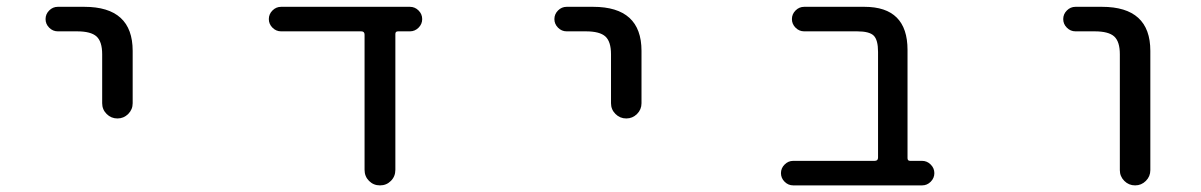

<svg xmlns="http://www.w3.org/2000/svg" viewBox="-20 -567 3540 566"><path d="M150.4 -474.6Q135.7 -474.6 125 -485.4Q114.3 -496.1 114.3 -510.7Q114.3 -525.4 125 -536.1Q135.7 -546.9 150.4 -546.9H228.5Q371.1 -546.9 371.1 -417V-262.7Q371.1 -244.1 357.9 -231Q344.7 -217.8 326.2 -217.8Q307.6 -217.8 294.4 -231Q281.2 -244.1 281.2 -262.7V-407.2Q281.2 -444.3 264.6 -459.5Q248 -474.6 207 -474.6Z M1145.5 -66.4Q1145.5 -46.9 1132.3 -33.7Q1119.1 -20.5 1100.1 -20.5Q1081.1 -20.5 1067.9 -33.7Q1054.7 -46.9 1054.7 -66.4V-464.8Q1054.7 -474.6 1044.9 -474.6H808.6Q793.9 -474.6 783.2 -485.4Q772.5 -496.1 772.5 -510.7Q772.5 -525.4 783.2 -536.1Q793.9 -546.9 808.6 -546.9H1188.5Q1203.1 -546.9 1213.9 -536.1Q1224.6 -525.4 1224.6 -510.7Q1224.6 -496.1 1213.9 -485.4Q1203.1 -474.6 1188.5 -474.6H1153.3Q1145.5 -474.6 1145.5 -466.8Z M1650.4 -474.6Q1635.7 -474.6 1625 -485.4Q1614.3 -496.1 1614.3 -510.7Q1614.3 -525.4 1625 -536.1Q1635.7 -546.9 1650.4 -546.9H1728.5Q1871.1 -546.9 1871.1 -417V-262.7Q1871.1 -244.1 1857.9 -231Q1844.7 -217.8 1826.2 -217.8Q1807.6 -217.8 1794.4 -231Q1781.2 -244.1 1781.2 -262.7V-407.2Q1781.2 -444.3 1764.6 -459.5Q1748 -474.6 1707 -474.6Z M2568.4 -414.1Q2568.4 -449.2 2555.7 -461.9Q2543 -474.6 2506.8 -474.6H2350.6Q2335.9 -474.6 2325.2 -485.4Q2314.5 -496.1 2314.5 -510.7Q2314.5 -525.4 2325.2 -536.1Q2335.9 -546.9 2350.6 -546.9H2528.3Q2655.3 -546.9 2655.3 -419.9V-100.6Q2655.3 -92.8 2663.1 -92.8H2698.2Q2712.9 -92.8 2723.6 -82Q2734.4 -71.3 2734.4 -56.6Q2734.4 -42 2723.6 -31.2Q2712.9 -20.5 2698.2 -20.5H2318.4Q2303.7 -20.5 2293 -31.2Q2282.2 -42 2282.2 -56.6Q2282.2 -71.3 2293 -82Q2303.7 -92.8 2318.4 -92.8H2558.6Q2568.4 -92.8 2568.4 -102.5Z M3150.4 -474.6Q3135.7 -474.6 3125 -485.4Q3114.3 -496.1 3114.3 -510.7Q3114.3 -525.4 3125 -536.1Q3135.7 -546.9 3150.4 -546.9H3228.5Q3371.1 -546.9 3371.1 -417V-65.4Q3371.1 -46.9 3357.9 -33.7Q3344.7 -20.5 3326.2 -20.5Q3307.6 -20.5 3294.4 -33.7Q3281.2 -46.9 3281.2 -65.4V-407.2Q3281.2 -444.3 3264.6 -459.5Q3248 -474.6 3207 -474.6Z"/></svg>

Font: Rounded-X Mgen+ 1mn regular
Style: Regular
Weight: 400
Designer: [Source Han Sans]
Ryoko NISHIZUKA  (kana & ideographs); Paul D. Hunt (Latin, Greek & Cyrillic); Wenlong ZHANG  (bopomofo
Version: Version 1.059.20150602